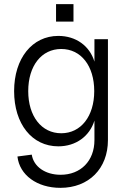

<svg xmlns="http://www.w3.org/2000/svg" viewBox="-20 -689 623 925"><path d="M271 216C408 216 500 123 500 -14V-500H435V-392C412 -468 346 -516 261 -516C135 -516 48 -408 48 -250C48 -92 134 16 261 16C346 16 412 -33 435 -108V-14C435 86 369 153 272 153C198 153 142 114 133 56L64 65C74 154 158 216 271 216ZM275 -47C180 -47 116 -129 116 -250C116 -372 180 -453 275 -453C370 -453 434 -372 434 -250C434 -129 370 -47 275 -47ZM250 -585H334V-669H250Z"/></svg>

Font: Uncut Sans Book
Style: Regular
Weight: 350
Designer: Kasper Nordkvist
Foundry: UNCUT.wtf
Version: Version 1.304;Glyphs 3.2 (3246)